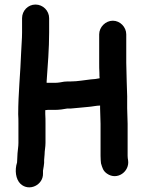

<svg xmlns="http://www.w3.org/2000/svg" viewBox="-20 -747 633 844"><path d="M416 -596V-471C416 -456 416 -441 417 -426C417 -418 417 -410 418 -403C405 -400 394 -399 379 -398C350 -395 322 -389 291 -389C281 -389 271 -389 262 -388C252 -386 235 -383 224 -383H185V-389C190 -458 196 -534 196 -604V-667C196 -700 169 -727 136 -727C103 -727 77 -700 77 -667V-604C77 -574 74 -549 73 -518C70 -428 60 -336 60 -245C61 -230 61 -217 61 -205V-119C61 -102 58 -89 57 -73C57 -59 55 -46 55 -33C44 1 49 41 70 61C108 97 171 66 169 15V3C172 -11 173 -22 174 -31V-44C175 -51 175 -59 176 -68C176 -85 180 -100 180 -119V-205C180 -218 180 -232 179 -246V-263H181C186 -264 192 -264 199 -264H224C239 -264 262 -267 276 -270H292C320 -272 341 -275 367 -277C384 -278 404 -283 420 -283V-271C420 -248 422 -227 422 -203V-62C422 -49 423 -38 424 -29C430 -9 433 4 450 16C495 48 551 7 543 -43C542 -49 541 -54 541 -62V-203C541 -227 539 -248 539 -271V-304C540 -327 537 -364 537 -388C537 -416 535 -443 535 -471V-596C535 -628 508 -656 476 -656C444 -656 416 -628 416 -596Z"/></svg>

Font: Electronic
Style: Nord
Weight: 900
Version: Version 1.011